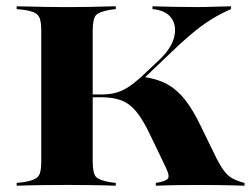

<svg xmlns="http://www.w3.org/2000/svg" viewBox="-20 -591 798 611"><path d="M181.5 -2.4Q150.8 -2.4 122.6 -2Q94.4 -1.6 71.8 -1.2Q49.2 -0.8 33.1 0V-8.9L54.8 -11.3Q78.2 -15.3 90.3 -21Q102.4 -26.6 106.9 -39.5Q111.3 -52.4 111.3 -78.2V-492.7Q111.3 -518.5 106.9 -531.5Q102.4 -544.4 90.3 -550.4Q78.2 -556.5 54.8 -559.7L33.1 -562.1V-571Q49.2 -571 71.8 -570.2Q94.4 -569.4 122.6 -569Q150.8 -568.5 181.5 -568.5H192.7H204.8Q235.5 -568.5 262.1 -569Q288.7 -569.4 310.9 -570.2Q333.1 -571 348.4 -571V-562.1L329.8 -559.7Q296 -554 285.5 -542.7Q275 -531.5 275 -492.7V-78.2Q275 -39.5 285.5 -28.2Q296 -16.9 329.8 -11.3L348.4 -8.9V0Q333.1 -0.8 310.9 -1.2Q288.7 -1.6 262.1 -2Q235.5 -2.4 204.8 -2.4H192.7ZM475.8 0V-8.9Q507.3 -13.7 514.1 -22.6Q521 -31.5 507.3 -58.9L457.3 -162.9Q434.7 -210.5 413.7 -235.9Q392.7 -261.3 366.5 -271.4Q340.3 -281.5 301.6 -281.5H266.1V-290.3H303.2Q327.4 -290.3 347.6 -295.6Q367.7 -300.8 386.7 -312.9Q405.6 -325 427.4 -344.4L483.9 -397.6Q523.4 -433.9 533.5 -470.2Q543.5 -506.5 526.2 -532.3Q508.9 -558.1 465.3 -562.1V-571Q491.9 -570.2 527.4 -569.4Q562.9 -568.5 603.2 -568.5Q630.6 -568.5 653.2 -569.4Q675.8 -570.2 715.3 -571V-562.1Q683.9 -548.4 657.3 -532.3Q630.6 -516.1 604.8 -495.6Q579 -475 549.2 -447.6L429.8 -333.9L437.9 -346Q480.6 -340.3 512.1 -323Q543.5 -305.6 569 -273.4Q594.4 -241.1 619.4 -188.7L670.2 -84.7Q682.3 -61.3 694 -46Q705.6 -30.6 721 -22.6Q736.3 -14.5 758.1 -8.9V0Q740.3 -0.8 719.4 -1.2Q698.4 -1.6 674.6 -2Q650.8 -2.4 622.6 -2.4Q590.3 -2.4 554.4 -2Q518.5 -1.6 475.8 0Z"/></svg>

Font: Playfair 144pt SemiExpanded Black
Style: Regular
Weight: 900
Width: 6
Designer: Claus Eggers Sørensen
Foundry: Claus Eggers Sørensen
Version: Version 2.203